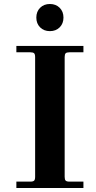

<svg xmlns="http://www.w3.org/2000/svg" viewBox="-20 -942 480 962"><path d="M62 0V-32H132Q146 -32 151 -37Q156 -42 156 -56V-656Q156 -670 151 -675Q146 -680 132 -680H62V-712H398V-680H328Q314 -680 309 -675Q304 -670 304 -656V-56Q304 -42 309 -37Q314 -32 328 -32H398V0ZM181 -805Q162 -824 162 -854Q162 -884 181 -903Q200 -922 230 -922Q260 -922 279 -903Q298 -884 298 -854Q298 -824 279 -805Q260 -786 230 -786Q200 -786 181 -805Z"/></svg>

Font: Old Standard TT
Style: Bold
Weight: 700
Designer: Alexey Kryukov <alexios@thessalonica.org.ru>
Version: Version 2.2